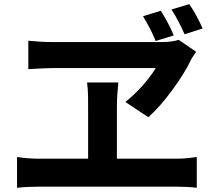

<svg xmlns="http://www.w3.org/2000/svg" viewBox="-20 -881 1040 918"><path d="M748.9 -829.7Q765.9 -802.6 782.8 -770.9Q799.6 -739.2 810.9 -711.7L724.5 -684.9Q712.1 -714.9 696.8 -744.7Q681.6 -774.4 663.8 -803.3ZM885 -861.2Q902.8 -835.6 919.7 -804.2Q936.6 -772.9 948.7 -744.8L862.4 -717.2Q848.9 -748.4 833.4 -777.9Q817.8 -807.5 799.8 -835.6ZM917.7 -633.5Q910.4 -621.8 903.4 -612Q896.5 -602.2 891.5 -591.9Q877.4 -561.1 854.5 -524.9Q831.7 -488.7 804 -450.9Q776.3 -413 747 -379.4Q717.7 -345.8 689.2 -320.6L579.6 -393.3Q611.9 -419.7 639.1 -447.4Q666.3 -475.1 688 -502.9Q709.8 -530.7 724.7 -555.6Q708.2 -555.6 670.7 -555.6Q633.1 -555.6 583.9 -555.6Q534.8 -555.6 481.2 -555.6Q427.6 -555.6 377.7 -555.6Q327.8 -555.6 289.9 -555.6Q252.1 -555.6 233.8 -555.6Q214.4 -555.6 186.1 -554.2Q157.7 -552.8 136.6 -551.6Q115.4 -550.3 115.4 -550.3V-686.3Q140.5 -683.8 170 -681.9Q199.4 -680 224.4 -680Q248.2 -680 289.4 -680Q330.7 -680 382.6 -680Q434.5 -680 489.6 -680Q544.7 -680 596.7 -680Q648.7 -680 690.6 -680Q732.6 -680 757 -680Q778.9 -680 798.7 -682.7Q818.5 -685.3 834.6 -690.5ZM538.9 -370.9Q538.9 -360.1 538.9 -336.4Q538.9 -312.7 538.9 -281.8Q538.9 -250.9 538.9 -217.8Q538.9 -184.8 538.9 -153.6Q538.9 -122.5 538.9 -98.4Q538.9 -74.2 538.9 -61.8H401.3Q401.3 -74.2 401.3 -98.4Q401.3 -122.5 401.3 -153.3Q401.3 -184 401.3 -217.1Q401.3 -250.1 401.3 -281Q401.3 -312 401.3 -336Q401.3 -360.1 401.3 -371.7Q401.3 -396.7 400.8 -426.5Q400.3 -456.2 396.2 -486.7H545.8Q542.5 -455.4 540.7 -426Q538.9 -396.6 538.9 -370.9ZM61.5 -130.2Q86.4 -126.6 112.6 -124.4Q138.9 -122.3 162.6 -122.3H825.6Q852.7 -122.3 876.9 -124.9Q901.1 -127.6 920.9 -130.2V16.8Q899.6 14 871.5 12.8Q843.3 11.5 825.6 11.5H162.6Q139.7 11.5 113.5 12.8Q87.4 14 61.5 16.8Z"/></svg>

Font: Noto Sans HK Thin
Style: Regular
Weight: 100
Designer: Ryoko NISHIZUKA 西塚涼子 (kana, bopomofo & ideographs); Paul D. Hunt (Latin, Greek & Cyrillic); Sandoll Communications 산돌커뮤니
Foundry: Adobe
Version: Version 2.004-H2;hotconv 1.0.118;makeotfexe 2.5.65603